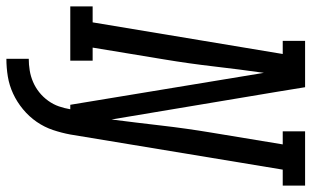

<svg xmlns="http://www.w3.org/2000/svg" viewBox="-233 -568 975 601"><g transform="rotate(90 254.5 -267.5)"><path d="M138 200V130Q156 130 174.5 127Q193 124 210.5 116.5Q228 109 243 97Q258 85 269.5 69Q281 53 287 35.5Q293 18 296 0H282L182 -606Q171 -528 162 -450Q153 -372 140 -294L103 -70H144V0H-26V-70H24L123 -665H82V-735H227L241 -649L328 -129Q338 -207 347 -285Q356 -363 369 -441L406 -665H365V-735H535V-665H485L375 0Q370 27 361 54Q352 81 335.5 105Q319 129 296 148Q273 167 247 179Q221 191 193.5 195.5Q166 200 138 200Z"/></g></svg>

Font: Iosevka Slab
Style: Italic
Weight: 400
Italic angle: -9°
Monospace: yes
Designer: Belleve Invis
Foundry: Belleve Invis
Version: Version 11.1.0; ttfautohint (v1.8.3)